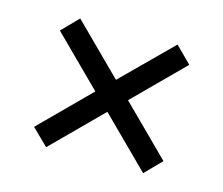

<svg xmlns="http://www.w3.org/2000/svg" viewBox="-65 -569 634 545"><g transform="rotate(15 252.0 -297.0)"><path d="M110 -108 62 -155 204 -297 62 -438 109 -486 252 -344 395 -486 442 -439 300 -297 442 -156 395 -108 252 -250Z"/></g></svg>

Font: Bricolage Grotesque 12pt Light
Style: Regular
Weight: 300
Designer: Mathieu Triay
Foundry: Atelier Triay
Version: Version 1.001; ttfautohint (v1.8.4.7-5d5b);gftools[0.9.33.de